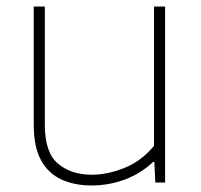

<svg xmlns="http://www.w3.org/2000/svg" viewBox="-20 -560 618 589"><path d="M261 9Q209 9 168.8 -9.2Q128.5 -27.5 106 -68.2Q83.5 -109 83.5 -177.5V-540H117.5V-177.5Q117.5 -92 157.8 -58Q198 -24 262 -24Q309.5 -24 361.5 -44.8Q413.5 -65.5 452.5 -112.5V-540H486.5V0H456.5L453.5 -63H449.5Q411 -27 362.2 -9Q313.5 9 261 9Z"/></svg>

Font: Encode Sans SmExp Th
Style: Regular
Weight: 100
Width: 6
Designer: Multiple Designers
Foundry: Impallari Type
Version: Version 3.002; ttfautohint (v1.8.3) -l 8 -r 50 -G 200 -x 14 